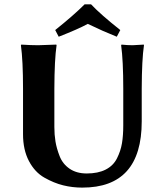

<svg xmlns="http://www.w3.org/2000/svg" viewBox="-20 -853 759 883"><path d="M533.2 -714.8 517.1 -684.1Q452.1 -710 383.8 -743.2Q339.8 -719.2 250 -684.1L233.9 -714.8Q318.8 -782.7 369.1 -833H398.9Q442.4 -786.6 533.2 -714.8ZM546.9 -444.8Q546.9 -573.7 537.1 -645L539.1 -647.9Q565.9 -645 589.8 -645Q589.8 -645 641.1 -647.9L642.1 -645Q632.3 -579.1 631.8 -444.8V-294.9Q631.8 10.3 357.9 9.8Q313 9.8 270.5 -0.7Q228 -11.2 184.1 -36.1Q140.1 -61 113 -112.5Q85.9 -164.1 85.9 -235.8V-444.8Q85.9 -573.7 76.2 -645L78.1 -647.9Q122.1 -645 155.8 -645L238.8 -647.9L240.2 -645Q230.5 -579.1 230 -444.8V-269Q230 -233.9 235.1 -202.4Q240.2 -170.9 254.2 -135Q268.1 -99.1 300 -77.1Q332 -55.2 378.9 -55.2Q430.7 -55.2 465.8 -73Q501 -90.8 518.1 -125Q535.2 -159.2 541 -194.6Q546.9 -230 546.9 -276.9Z"/></svg>

Font: Linux Biolinum
Style: Bold
Weight: 700
Designer: Philipp H. Poll
Foundry: Philipp H. Poll
Version: Version 1.3.2 ; ttfautohint (v0.9)